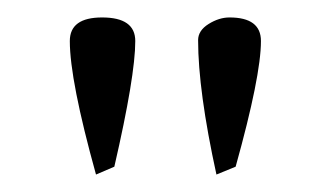

<svg xmlns="http://www.w3.org/2000/svg" viewBox="-20 -595 369 220"><path d="M228 -395Q207 -491 207 -549Q207 -560 219 -567.5Q231 -575 243 -575Q279 -575 279 -548Q279 -508 250 -404ZM90 -395Q60 -503 60 -548Q60 -575 97 -575Q135 -575 135 -548Q135 -508 111 -404Z"/></svg>

Font: Ekushey Buriganga
Style: Regular
Weight: 400
Designer: Al Mamun Sumon
Foundry: Al Mamun Sumon
Version: Version 1.0